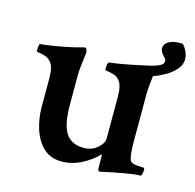

<svg xmlns="http://www.w3.org/2000/svg" viewBox="-85 -623 729 716"><g transform="rotate(15 279.5 -264.5)"><path d="M211.9 5.9Q168 5.9 140.6 -20.5Q113.3 -46.9 100.6 -87.9Q87.9 -128.9 87.9 -171.9V-281.2Q87.9 -328.1 72.3 -343.8Q63.5 -354.5 50.3 -358.9Q37.1 -363.3 26.9 -364.3Q16.6 -365.2 16.6 -367.2Q16.6 -394.5 21.5 -396.5Q44.9 -398.4 74.2 -403.3Q103.5 -408.2 128.9 -413.6Q154.3 -418.9 164.1 -421.9Q171.9 -423.8 178.7 -425.8Q185.5 -427.7 186.5 -427.7Q191.4 -427.7 193.8 -420.9Q196.3 -414.1 196.3 -410.2Q187.5 -344.7 187.5 -324.2V-207Q187.5 -130.9 209 -97.7Q230.5 -64.5 278.3 -64.5Q309.6 -64.5 331.1 -83.5Q352.5 -102.5 352.5 -120.1V-281.2Q352.5 -328.1 336.9 -343.8Q328.1 -354.5 314.9 -358.4Q301.8 -362.3 291.5 -363.8Q281.2 -365.2 281.2 -367.2Q281.2 -395.5 287.1 -396.5Q305.7 -398.4 334 -403.3Q362.3 -408.2 392.1 -414.6Q421.9 -420.9 443.4 -425.8Q462.9 -430.7 475.6 -437.5Q488.3 -444.3 488.3 -453.1Q488.3 -460.9 485.4 -464.8Q482.4 -468.8 476.6 -474.6Q464.8 -486.3 464.8 -500Q464.8 -516.6 483.4 -526.9Q502 -537.1 535.2 -535.2Q544.9 -525.4 551.8 -510.7Q558.6 -496.1 558.6 -479.5Q558.6 -460 543 -441.9Q527.3 -423.8 504.4 -410.6Q481.4 -397.5 459 -389.6Q453.1 -341.8 453.1 -326.2V-132.8Q453.1 -108.4 455.1 -90.8Q457 -73.2 460.9 -64.5Q464.8 -56.6 476.6 -54.2Q488.3 -51.8 499.5 -51.8Q510.7 -51.8 513.7 -50.8Q517.6 -49.8 517.6 -42Q517.6 -38.1 515.6 -28.8Q513.7 -19.5 509.8 -19.5Q488.3 -19.5 445.8 -11.7Q403.3 -3.9 358.4 5.9Q351.6 5.9 351.6 -9.8V-52.7Q351.6 -57.6 348.6 -57.6Q326.2 -33.2 289.1 -13.7Q252 5.9 211.9 5.9Z"/></g></svg>

Font: Crimson Text SemiBold
Style: Regular
Weight: 600
Designer: Sebastian Kosch
Foundry: Sebastian Kosch
Version: Version 1.100; ttfautohint (v1.8.4)